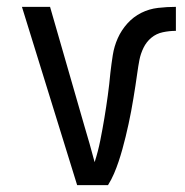

<svg xmlns="http://www.w3.org/2000/svg" viewBox="-20 -540 540 560"><path d="M205 0 44 -520H126L226 -173Q234 -147 241.5 -120Q249 -93 256 -67Q266 -98 272.5 -130.5Q279 -163 284.5 -196Q290 -229 294.5 -262Q299 -295 302 -328Q305 -354 309 -379.5Q313 -405 323.5 -428.5Q334 -452 351.5 -471.5Q369 -491 392 -502.5Q415 -514 441 -517Q467 -520 493 -520V-450Q474 -450 455 -446Q436 -442 421.5 -430Q407 -418 398.5 -400.5Q390 -383 386.5 -364.5Q383 -346 380.5 -327.5Q378 -309 375 -290Q372 -271 369 -252.5Q366 -234 362.5 -215.5Q359 -197 355 -178.5Q351 -160 346.5 -141.5Q342 -123 337 -105Q332 -87 326 -69Q320 -51 312.5 -33.5Q305 -16 295 0Z"/></svg>

Font: Iosevka Term SS14
Style: Regular
Weight: 400
Monospace: yes
Designer: Belleve Invis
Foundry: Belleve Invis
Version: Version 24.1.1; ttfautohint (v1.8.4)